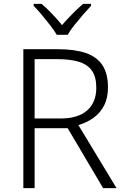

<svg xmlns="http://www.w3.org/2000/svg" viewBox="-20 -967 640 987"><path d="M278 -714Q364 -714 421 -694.5Q478 -675 506.5 -632Q535 -589 535 -518Q535 -463 515 -424.5Q495 -386 461 -361.5Q427 -337 383 -324L579 0H510L328 -308H158V0H100V-714ZM273 -663H158V-358H293Q380 -358 427.5 -399Q475 -440 475 -516Q475 -571 453 -603Q431 -635 386.5 -649Q342 -663 273 -663ZM272 -788Q259 -810 238 -837Q217 -864 194.5 -891Q172 -918 153 -937V-947H194Q221 -924 248.5 -895Q276 -866 299 -838Q323 -866 351.5 -895Q380 -924 407 -947H448V-937Q430 -918 406.5 -891Q383 -864 361.5 -837Q340 -810 328 -788Z"/></svg>

Font: Noto Sans Khmer Light
Style: Regular
Weight: 300
Version: Version 2.003